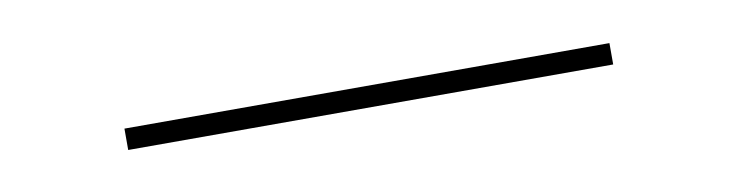

<svg xmlns="http://www.w3.org/2000/svg" viewBox="-20 -47 680 177"><g transform="rotate(-10 320.0 42.0)"><path d="M93 52V32H547V52Z"/></g></svg>

Font: DM Sans 24pt Thin
Style: Regular
Weight: 250
Designer: Colophon Foundry, Jonny Pinhorn
Foundry: Colophon Foundry
Version: Version 4.004;gftools[0.9.30]